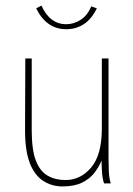

<svg xmlns="http://www.w3.org/2000/svg" viewBox="-20 -659 478 690"><path d="M204 11Q167 11 136 -8.5Q105 -28 87.5 -72Q70 -116 70 -191L71 -449H94V-191Q94 -120 109 -81.5Q124 -43 151.5 -27.5Q179 -12 215 -12Q270 -12 308 -57.5Q346 -103 346 -197V-449H370V-92Q370 -74 371 -46Q372 -18 378 0H354Q348 -17 346.5 -41.5Q345 -66 345 -82Q335 -58 318.5 -37Q302 -16 274.5 -2.5Q247 11 204 11ZM308 -636 328 -629Q309 -590 281 -572Q253 -554 218 -554Q147 -554 110 -629L129 -639Q159 -572 218 -572Q245 -572 269.5 -587.5Q294 -603 308 -636Z"/></svg>

Font: Inconsolata SemiCondensed ExtraLight
Style: Regular
Weight: 200
Width: 4
Monospace: yes
Designer: Raph Levien, Cyreal, Brenton Simpson
Foundry: Raph Levien, Cyreal, Google
Version: Version 3.100; ttfautohint (v1.8.4.7-5d5b)